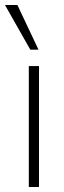

<svg xmlns="http://www.w3.org/2000/svg" viewBox="-35 -753 258 773"><path d="M81 0V-487H122V0ZM87 -553 -15 -733H35L120 -553Z"/></svg>

Font: Nunito Sans 10pt Condensed ExtraLight
Style: Regular
Weight: 250
Width: 3
Designer: Vernon Adams
Foundry: Vernon Adams
Version: Version 3.101;gftools[0.9.27]